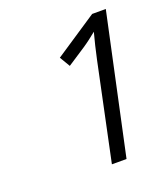

<svg xmlns="http://www.w3.org/2000/svg" viewBox="-90 -908 478 555"><g transform="rotate(-20 149.0 -630.0)"><path d="M161 -416H206L298 -844H256L125 -757L144 -725L199 -761Q211 -769 221.5 -777Q232 -785 243 -794Q233 -757 224 -715Z"/></g></svg>

Font: Noto Sans Display SemiCondensed Light
Style: Italic
Weight: 300
Width: 4
Italic angle: -12°
Designer: Monotype Design Team
Foundry: Monotype Imaging Inc.
Version: Version 1.900